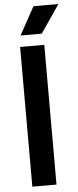

<svg xmlns="http://www.w3.org/2000/svg" viewBox="-62 -980 413 1013"><g transform="rotate(-5 144.0 -474.0)"><path d="M67 0V-740H195V0ZM74.5 -800 156 -948H288L187 -800Z"/></g></svg>

Font: Encode Sans SemiCondensed SemiCondensed SemiBold
Style: Regular
Weight: 600
Width: 4
Designer: Multiple Designers
Foundry: Impallari Type
Version: Version 3.000; ttfautohint (v1.8.3) -l 8 -r 50 -G 200 -x 14 